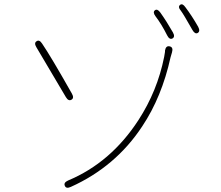

<svg xmlns="http://www.w3.org/2000/svg" viewBox="-20 -857 1040 903"><path d="M313 22Q291 32 285 17Q278 2 300 -8Q501 -92 631 -292Q720 -429 752 -589Q754 -601 756 -613V-619Q760 -643 778 -639Q796 -635 789 -611Q785 -598 782 -587Q741 -401 649 -263Q524 -73 313 22ZM316 -388Q302 -380 290 -400L151 -635Q139 -655 152 -663Q165 -672 178 -652Q219 -592 318 -417Q330 -396 316 -388ZM791 -676Q777 -669 766 -691Q740 -743 711 -781Q697 -800 709 -809Q720 -817 734 -798Q764 -756 793 -705Q805 -684 791 -676ZM910 -702Q897 -695 885 -716Q842 -792 831 -806Q815 -825 827 -834Q838 -843 852 -823Q883 -782 912 -731Q923 -710 910 -702Z"/></svg>

Font: Resource Han Rounded JP ExtraLight
Style: Regular
Weight: 250
Designer: Cyano Hao (round all glyphs); Ryoko NISHIZUKA 西塚涼子 (kana, bopomofo & ideographs); Paul D. Hunt (Latin, Greek & Cyrillic)
Foundry: Cyano Hao
Version: 0.990